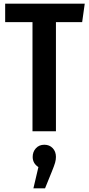

<svg xmlns="http://www.w3.org/2000/svg" viewBox="-20 -711 480 1040"><path d="M439 -691 425 -591H283V0H156V-591H8V-691ZM283 139Q283 154 278.5 170Q274 186 261 218L224 309H161L188 194Q157 174 157 139Q157 111 174.5 92Q192 73 220 73Q248 73 265.5 91.5Q283 110 283 139Z"/></svg>

Font: Fira Sans Extra Condensed Medium
Style: Regular
Weight: 500
Width: 1
Designer: Carrois Corporate & Edenspiekermann AG
Foundry: Carrois Corporate GbR & Edenspiekermann AG
Version: Version 4.203